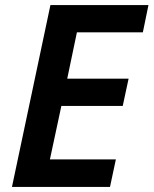

<svg xmlns="http://www.w3.org/2000/svg" viewBox="-20 -734 603 754"><path d="M27 0H412L435 -108H176L221 -318H462L485 -425H244L282 -607H541L563 -714H178Z"/></svg>

Font: Noto Sans SemiBold
Style: Italic
Weight: 600
Italic angle: -12°
Designer: Monotype Design Team
Foundry: Monotype Imaging Inc.
Version: Version 2.013